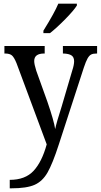

<svg xmlns="http://www.w3.org/2000/svg" viewBox="-20 -786 548 1044"><path d="M33 192Q117 192 162.5 143Q208 94 234 -1L70 -442Q57 -474 45 -484.5Q33 -495 7 -495H4V-536H223V-495H220Q166 -495 166 -454Q166 -437 177 -402L238 -232Q274 -127 280 -84Q287 -119 315 -206L373 -403Q383 -433 383 -453Q383 -475 369 -484.5Q355 -494 325 -495H322V-536H508V-495H505Q486 -495 475.5 -489.5Q465 -484 456 -468Q447 -452 436 -419L300 -1Q266 104 238.5 152Q211 200 168 219Q125 238 42 238H33ZM216 -619Q278 -719 297 -766H398V-756Q382 -730 336 -683Q290 -636 252 -606H216Z"/></svg>

Font: Noto Serif Narrow
Style: Regular
Weight: 400
Width: 4
Designer: Monotype Design Team
Foundry: Monotype Imaging Inc.
Version: Version 1.001